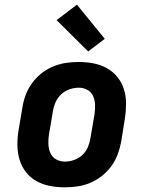

<svg xmlns="http://www.w3.org/2000/svg" viewBox="-20 -793 640 821"><path d="M257 8Q224 8 193 2Q162 -4 136 -18.5Q110 -33 91.5 -56.5Q73 -80 64 -109Q55 -138 54.5 -170Q54 -202 59 -234L76 -334Q80 -361 90 -387.5Q100 -414 117 -437.5Q134 -461 157.5 -479.5Q181 -498 208 -509Q235 -520 262 -524Q289 -528 316 -528Q349 -528 380 -522Q411 -516 437 -501.5Q463 -487 482 -463.5Q501 -440 510 -411Q519 -382 519 -350Q519 -318 514 -286L498 -186Q493 -159 483 -132.5Q473 -106 456 -82.5Q439 -59 415.5 -40.5Q392 -22 365.5 -11Q339 0 311.5 4Q284 8 257 8ZM257 -102Q277 -102 297 -109Q317 -116 332.5 -130.5Q348 -145 356 -164.5Q364 -184 367 -204L384 -304Q387 -324 386.5 -344Q386 -364 378.5 -381.5Q371 -399 354 -408.5Q337 -418 317 -418Q297 -418 277 -411Q257 -404 241.5 -389.5Q226 -375 217.5 -355.5Q209 -336 206 -316L189 -216Q186 -196 187 -176Q188 -156 195.5 -138.5Q203 -121 220 -111.5Q237 -102 257 -102ZM357 -573 222 -707 309 -773 428 -627Z"/></svg>

Font: Iosevka HT Extrabold Extended
Style: Italic
Weight: 800
Width: 7
Italic angle: -9°
Monospace: yes
Designer: Belleve Invis
Foundry: Belleve Invis
Version: Version 32.3.0; ttfautohint (v1.8.4)